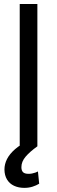

<svg xmlns="http://www.w3.org/2000/svg" viewBox="-20 -727 284 954"><path d="M165.7 0H78V-707.2H165.7ZM2.1 115.3Q2.1 88.7 14.8 63.4Q27.6 38 54.9 14.2Q82.2 -9.7 125.7 -29.7L165.7 0Q128.5 26.6 107.4 51.3Q86.3 76 86.3 103.6Q86.3 120.2 94.4 128.5Q102.6 136.7 122.2 136.7Q138.8 136.7 156.1 130.5Q160.9 128.8 168.5 125L174.7 185.8Q160.9 194.4 142.1 200.4Q123.3 206.5 100.8 206.5Q72.2 206.5 49.9 196.1Q27.6 185.8 15 165.1Q2.4 144.3 2.1 115.3Z"/></svg>

Font: Pretendard Variable
Style: Regular
Weight: 400
Designer: Base glyphs from Inter by Rasmus Andersson; Hangul glyphs from Noto Sans CJK(Source Han Sans) by Jang Soo-young and Kang
Foundry: Kil Hyung-jin
Version: Version 1.100;FEAKit 1.0